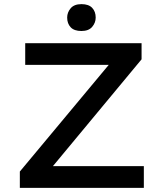

<svg xmlns="http://www.w3.org/2000/svg" viewBox="-20 -909 789 929"><path d="M76 0V-79L521 -613L546 -595H102V-700H665V-622L221 -87L196 -105H676V0ZM374 -759Q339 -759 322 -777Q305 -795 305 -824Q305 -849 322 -869Q339 -889 374 -889Q409 -889 426 -871Q443 -853 443 -824Q443 -799 426 -779Q409 -759 374 -759Z"/></svg>

Font: Lexend Exa
Style: Regular
Weight: 400
Designer: Bonnie Shaver-Troup, Thomas Jockin
Foundry: Lexend
Version: Version 1.007